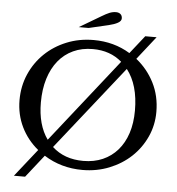

<svg xmlns="http://www.w3.org/2000/svg" viewBox="-65 -1021 1073 1163"><g transform="rotate(5 471.5 -439.5)"><path d="M473 -780Q597 -780 695 -720L782 -830H851L740 -689Q809 -634 849 -555Q889 -476 889 -379Q889 -298 856.5 -227Q824 -156 768 -103.5Q712 -51 636 -20.5Q560 10 473 10Q343 10 239 -56L131 81H63L196 -87Q130 -141 93.5 -216Q57 -291 57 -379Q57 -464 89 -537Q121 -610 177 -664Q233 -718 309 -749Q385 -780 473 -780ZM473 -45Q539 -45 591.5 -68Q644 -91 681.5 -134Q719 -177 739 -238Q759 -299 759 -376Q759 -532 688 -623L284 -113Q358 -45 473 -45ZM187 -376Q187 -239 248 -154L650 -663Q579 -725 473 -725Q407 -725 354 -700.5Q301 -676 264 -630.5Q227 -585 207 -520.5Q187 -456 187 -376ZM376 -850 506 -927Q534 -944 553.5 -952Q573 -960 593 -960Q610 -960 620.5 -951Q631 -942 631 -925Q631 -909 610.5 -897.5Q590 -886 556 -878L436 -850Z"/></g></svg>

Font: SVN-Libre Baskerville
Style: Regular
Weight: 400
Designer: Pablo Impallari, Rodrigo Fuenzalida
Foundry: Pablo Impallari, Rodrigo Fuenzalida
Version: Version 1.000; ttfautohint (v1.8.4)